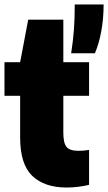

<svg xmlns="http://www.w3.org/2000/svg" viewBox="-20 -828 483 858"><path d="M278 10Q178.5 10 124.2 -42Q70 -94 70 -213V-400H0V-550H70L106 -740H263V-550H378V-400H263V-235Q263 -188.5 277.5 -171.2Q292 -154 331 -154Q341.5 -154 352.8 -155Q364 -156 378 -158V-2Q358 3 331.2 6.5Q304.5 10 278 10ZM298 -590Q307 -648 310.5 -697.2Q314 -746.5 314 -808H443Q443 -744.5 432.5 -688Q422 -631.5 404 -590Z"/></svg>

Font: Encode Sans Condensed Black
Style: Regular
Weight: 900
Width: 3
Designer: Multiple Designers
Foundry: Impallari Type
Version: Version 3.000; ttfautohint (v1.8.3) -l 8 -r 50 -G 200 -x 14 